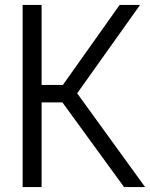

<svg xmlns="http://www.w3.org/2000/svg" viewBox="-20 -760 610 780"><path d="M484 0 233.5 -344H149V0H72V-740H149V-415H235.5L466 -740H549L293.5 -381L569.5 0Z"/></svg>

Font: Encode Sans Condensed
Style: Regular
Weight: 400
Width: 3
Designer: Multiple Designers
Foundry: Impallari Type
Version: Version 2.000